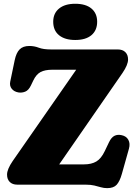

<svg xmlns="http://www.w3.org/2000/svg" viewBox="-20 -956 712 994"><path d="M614 -578 286.5 -105H415Q453.5 -105 478.8 -120Q504 -135 522.5 -174L544.5 -220Q556.5 -245 572.8 -253Q589 -261 610.5 -256Q634 -251 644.5 -232Q655 -213 647.5 -186L611 -56Q600 -17 584 0.5Q568 18 535 18Q518 18 502.5 13.5Q487 9 468.5 4.5Q450 0 423 0H70Q44.5 0 30.5 -14Q16.5 -28 16.5 -52Q16.5 -79.5 45.5 -122L374.5 -595H251Q212.5 -595 190 -583Q167.5 -571 152.5 -539.5L140 -513.5Q128 -488.5 110.5 -481.5Q93 -474.5 75 -477.5Q52.5 -481.5 40.5 -496.8Q28.5 -512 33 -533.5L56 -644Q64 -682.5 81.5 -700.2Q99 -718 132 -718Q157.5 -718 180.8 -709Q204 -700 244 -700H589.5Q615 -700 629 -686Q643 -672 643 -648Q643 -620.5 614 -578ZM369.5 -749Q316 -749 285.8 -773.5Q255.5 -798 255.5 -843.5Q255.5 -887 285.8 -911.8Q316 -936.5 369.5 -936.5Q424 -936.5 453.5 -911.8Q483 -887 483 -843.5Q483 -799 453.5 -774Q424 -749 369.5 -749Z"/></svg>

Font: Fraunces 9pt S100 Black
Style: Regular
Weight: 900
Version: Version 1.000; ttfautohint (v1.8.3)